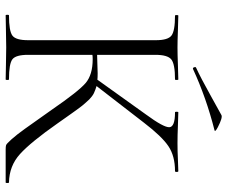

<svg xmlns="http://www.w3.org/2000/svg" viewBox="-84 -738 822 695"><g transform="rotate(90 327.5 -391.0)"><path d="M230 -678Q226 -677 224 -682Q222 -687 225 -689Q264 -707 326.5 -742Q389 -777 397 -781Q406 -786 441 -768Q460 -758 452 -756Q334 -726 230 -678ZM641 -12Q643 -12 643 -6Q643 0 641 0H522Q511 0 506 -1.5Q501 -3 484.5 -21.5Q468 -40 446.5 -70Q425 -100 377 -168Q311 -264 281 -289.5Q251 -315 195 -315Q185 -315 179 -314V-81Q179 -37 195 -24.5Q211 -12 268 -12Q270 -12 270 -6Q270 0 268 0Q254 0 215.5 -1Q177 -2 152 -2Q129 -2 90 -1Q51 0 36 0Q34 0 34 -6Q34 -12 36 -12Q93 -12 109.5 -24.5Q126 -37 126 -81V-544Q126 -587 109.5 -600Q93 -613 37 -613Q35 -613 35 -619Q35 -625 37 -625Q52 -625 90.5 -623.5Q129 -622 152 -622Q177 -622 215.5 -623.5Q254 -625 268 -625Q270 -625 270 -619Q270 -613 268 -613Q212 -613 195.5 -599.5Q179 -586 179 -542V-331Q233 -333 246 -333Q262 -333 269 -332L395 -508Q442 -572 441 -592.5Q440 -613 387 -613Q385 -613 385 -619Q385 -625 387 -625Q400 -625 435 -623.5Q470 -622 499 -622Q527 -622 558 -623.5Q589 -625 600 -625Q603 -625 603 -619Q603 -613 600 -613Q545 -613 509.5 -589Q474 -565 425 -501L292 -329Q299 -327 305.5 -324.5Q312 -322 317.5 -319.5Q323 -317 329.5 -312Q336 -307 340 -303Q344 -299 351.5 -290.5Q359 -282 363.5 -276.5Q368 -271 377 -258.5Q386 -246 391 -239Q396 -232 408 -215Q420 -198 427 -188Q495 -91 538 -52Q581 -13 641 -12Z"/></g></svg>

Font: t
Style: Regular
Weight: 300
Designer: Christian Thalmann (Catharsis Fonts)
Version: Version 1.000;PS 002.000;hotconv 1.0.88;makeotf.lib2.5.64775